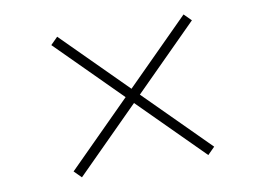

<svg xmlns="http://www.w3.org/2000/svg" viewBox="-69 -779 1137 823"><g transform="rotate(-10 500.0 -368.0)"><path d="M225 -62 500 -337 775 -62 806 -93 531 -368 806 -643 775 -674 500 -399 225 -674 194 -643 469 -368 194 -93Z"/></g></svg>

Font: Harano Aji Mincho TW
Style: Regular
Weight: 400
Foundry: Masamichi Hosoda
Version: HaranoAjiMinchoTW-Regular version 20230610;ttx 4.39.4